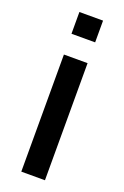

<svg xmlns="http://www.w3.org/2000/svg" viewBox="-133 -712 489 755"><g transform="rotate(20 111.5 -334.0)"><path d="M161 -577H62V-668H161ZM161 0H62V-490H161Z"/></g></svg>

Font: Gemunu Libre SemiBold
Style: Regular
Weight: 600
Designer: Puspanada Ekanayake, Sola Matas, Pathum Egodawatta, Kosala Senevirathne
Foundry: mooniak
Version: Version 1.100